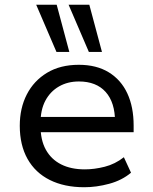

<svg xmlns="http://www.w3.org/2000/svg" viewBox="-20 -777 643 806"><path d="M334 9Q250 9 189 -21.5Q128 -52 95.5 -110Q63 -168 63 -249Q63 -323 92.5 -380.5Q122 -438 177.5 -471.5Q233 -505 311 -505Q385 -505 436.5 -473.5Q488 -442 514.5 -385Q541 -328 541 -250V-222H130V-286H482L463 -265Q463 -347 423.5 -391Q384 -435 311 -435Q264 -435 227.5 -414Q191 -393 170.5 -354.5Q150 -316 150 -260V-250Q150 -189 172.5 -148.5Q195 -108 236.5 -87Q278 -66 336 -66Q376 -66 419.5 -77Q463 -88 500 -117L530 -52Q492 -20 438.5 -5.5Q385 9 334 9ZM353 -559 268 -757H355L408 -559ZM217 -559 132 -757H218L271 -559Z"/></svg>

Font: Nunito Sans 7pt
Style: Regular
Weight: 400
Designer: Vernon Adams
Foundry: Vernon Adams
Version: Version 3.101;gftools[0.9.27]